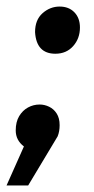

<svg xmlns="http://www.w3.org/2000/svg" viewBox="-53 -452 288 586"><path d="M116 -288Q58 -288 54 -354Q54 -391.5 77 -411.8Q100 -432 129 -432Q157 -432 174 -414.5Q191 -397 191 -368Q191 -334.5 170.2 -311.2Q149.5 -288 116 -288ZM33 114H-33L20 -5Q-5 -24 -5 -54Q-5 -80 5.5 -97.5Q16 -115 32.5 -124Q49 -133 68 -133Q83 -133 97 -126.2Q111 -119.5 120 -105.5Q129 -91.5 129 -70Q129 -51 123 -36Z"/></svg>

Font: Argentum Sans Medium
Style: Italic
Weight: 500
Italic angle: -11°
Designer: Julieta Ulanovsky (font), Cristiano Sobral (main changes and remaster)
Foundry: Julieta Ulanovsky (font), Cristiano Sobral (main changes and remaster)
Version: Version 2.007;June 15, 2022;FontCreator 14.0.0.2814 64-bit; 